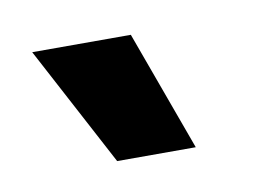

<svg xmlns="http://www.w3.org/2000/svg" viewBox="-35 -802 353 255"><g transform="rotate(-10 141.5 -674.0)"><path d="M106 -593 20 -755H153L212 -593Z"/></g></svg>

Font: Bricolage Grotesque 10pt Condensed Bricolage Grotesque 10pt Condensed Regular
Style: Bold
Weight: 700
Width: 3
Designer: Mathieu Triay
Foundry: Atelier Triay
Version: Version 1.000; ttfautohint (v1.8.4.7-5d5b);gftools[0.9.32]